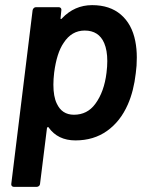

<svg xmlns="http://www.w3.org/2000/svg" viewBox="-20 -539 586 748"><path d="M513 -315Q513 -282 509 -254Q501 -184 478 -132Q449 -66 397 -29Q345 8 274 8Q205 8 169 -43Q168 -45 166 -44Q164 -43 163 -40L136 177Q136 182 132 185.5Q128 189 123 189H34Q29 189 26 185.5Q23 182 24 177L107 -499Q108 -504 111.5 -507.5Q115 -511 120 -511H209Q214 -511 217 -507.5Q220 -504 219 -499L216 -469Q215 -466 217 -465Q219 -464 221 -467Q270 -519 339 -519Q408 -519 451 -482Q494 -445 507 -379Q513 -349 513 -315ZM395 -256Q398 -280 398 -301Q398 -343 386 -371Q365 -420 310 -420Q259 -420 228 -372Q201 -333 191 -256Q188 -231 188 -209Q188 -163 201 -136Q221 -92 268 -92Q320 -92 351 -134Q386 -181 395 -256Z"/></svg>

Font: Barlow SemiBold
Style: Italic
Weight: 600
Italic angle: -7°
Designer: Jeremy Tribby
Foundry: Tribby Type
Version: Version 1.408